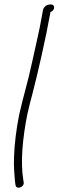

<svg xmlns="http://www.w3.org/2000/svg" viewBox="-20 -666 267 876"><path d="M176 -620C175 -615 173 -604 170 -587C158 -518 149 -487 128 -389C104 -278 89 -238 68 -145C54 -76 46 -9 44 50C42 96 46 134 49 167L51 179C55 201 92 188 88 166L86 153C73 74 83 -37 105 -146C112 -177 120 -209 129 -242C152 -329 193 -512 206 -589C208 -598 210 -606 210 -611C232 -618 233 -646 212 -646L205 -645C192 -645 179 -633 176 -620Z"/></svg>

Font: Stray Cat
Style: Obl
Weight: 400
Version: Version 1.0